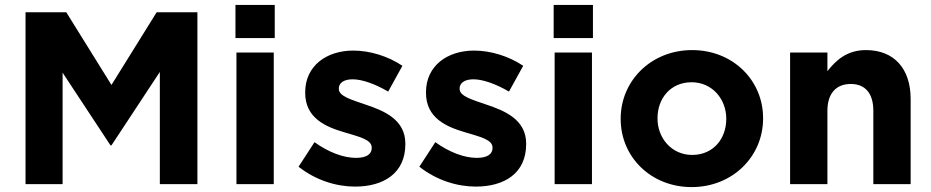

<svg xmlns="http://www.w3.org/2000/svg" viewBox="-20 -750 3793 782"><path d="M84 -700V0H235V-454L430 -158H434L631 -457V0H784V-700H618L434 -404L250 -700Z M939 -730V-595H1099V-730ZM943 -536V0H1095V-536Z M1426 10C1542 10 1631 -44 1631 -163V-165C1631 -263 1544 -299 1469 -324C1411 -344 1360 -358 1360 -388V-390C1360 -411 1379 -427 1416 -427C1455 -427 1508 -408 1561 -377L1619 -482C1561 -521 1487 -544 1419 -544C1311 -544 1223 -483 1223 -374V-372C1223 -268 1308 -233 1383 -211C1442 -193 1494 -182 1494 -149V-147C1494 -123 1474 -107 1430 -107C1380 -107 1319 -129 1261 -171L1196 -71C1267 -15 1351 10 1426 10Z M1918 10C2034 10 2123 -44 2123 -163V-165C2123 -263 2036 -299 1961 -324C1903 -344 1852 -358 1852 -388V-390C1852 -411 1871 -427 1908 -427C1947 -427 2000 -408 2053 -377L2111 -482C2053 -521 1979 -544 1911 -544C1803 -544 1715 -483 1715 -374V-372C1715 -268 1800 -233 1875 -211C1934 -193 1986 -182 1986 -149V-147C1986 -123 1966 -107 1922 -107C1872 -107 1811 -129 1753 -171L1688 -71C1759 -15 1843 10 1918 10Z M2235 -730V-595H2395V-730ZM2239 -536V0H2391V-536Z M2797 12C2964 12 3088 -113 3088 -267V-269C3088 -423 2965 -546 2799 -546C2632 -546 2508 -421 2508 -267V-265C2508 -111 2631 12 2797 12ZM2799 -119C2715 -119 2658 -188 2658 -267V-269C2658 -348 2710 -415 2797 -415C2881 -415 2938 -346 2938 -267V-265C2938 -186 2886 -119 2799 -119Z M3198 -536V0H3350V-299C3350 -371 3387 -408 3445 -408C3503 -408 3537 -371 3537 -299V0H3689V-347C3689 -470 3622 -546 3507 -546C3430 -546 3385 -505 3350 -460V-536Z"/></svg>

Font: Mission
Style: Bold
Weight: 700
Version: Version 1.000;FEAKit 1.0